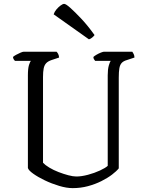

<svg xmlns="http://www.w3.org/2000/svg" viewBox="-20 -971 754 991"><path d="M355 0Q324 0 285.5 -11.5Q247 -23 211.5 -40Q176 -57 151.5 -74.5Q127 -92 124 -104V-582Q124 -617 129.5 -635Q135 -653 140 -657H57Q54 -660 51 -664.5Q48 -669 47 -677Q52 -682 63 -688Q74 -694 85.5 -699Q97 -704 102 -704H272Q276 -700 280 -693Q284 -686 285 -674L246 -661Q228 -655 218.5 -645Q209 -635 205.5 -618Q202 -601 202 -574V-131Q213 -119 234.5 -106Q256 -93 282 -83Q308 -73 332.5 -66.5Q357 -60 374 -60Q401 -60 434.5 -69Q468 -78 496 -91Q524 -104 536 -115V-582Q536 -613 541.5 -632.5Q547 -652 552 -657H471Q468 -661 465 -665.5Q462 -670 462 -677Q467 -682 478 -688.5Q489 -695 500.5 -699.5Q512 -704 516 -704H663Q666 -700 670 -692Q674 -684 674 -674L635 -661Q617 -656 608 -646Q599 -636 596 -618Q593 -600 593 -570V-102Q581 -87 558 -69.5Q535 -52 503 -36Q471 -20 433.5 -10Q396 0 355 0ZM439 -768 257 -897Q261 -910 271 -922Q281 -934 292.5 -942.5Q304 -951 311 -951Q320 -951 343 -930.5Q366 -910 399.5 -874.5Q433 -839 468 -790Q464 -784 455.5 -777Q447 -770 439 -768Z"/></svg>

Font: Texturina Medium 12pt ExtraLight
Style: Regular
Weight: 250
Version: Version 1.002